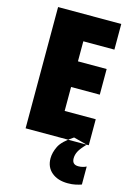

<svg xmlns="http://www.w3.org/2000/svg" viewBox="-140 -783 751 1092"><g transform="rotate(15 235.5 -237.0)"><path d="M433 0H61V-714H433V-563H250V-445H419V-294H250V-153H433ZM369 94Q369 73 379.5 52.5Q390 32 421 0L341 -21Q278 20 260 57Q242 94 242 128Q242 180 278 210Q314 240 373 240Q399 240 419 235.5Q439 231 453 226V120Q431 131 406 131Q369 131 369 94Z"/></g></svg>

Font: Noto Sans Display SemiCondensed Black
Style: Regular
Weight: 900
Width: 4
Designer: Monotype Design Team
Foundry: Monotype Imaging Inc.
Version: Version 1.900